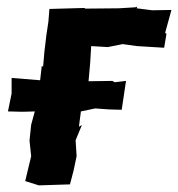

<svg xmlns="http://www.w3.org/2000/svg" viewBox="-20 -552 537 579"><path d="M347 -221 360 -308 326 -304 319 -308 247 -307 252 -363 255 -413 305 -410 350 -419 393 -413 475 -408 482 -450 478 -453 497 -522 439 -521 392 -527 394 -532 388 -530 339 -527 235 -526 239 -523 235 -528 129 -525 126 -487 120 -447 114 -397 110 -351 106 -353 101 -310 15 -317V-270L4 -216L44 -215H51L85 -216L74 -176L69 -128L74 -81L56 -6L97 7L191 4L202 -38L211 -81L208 -129L227 -175L218 -170L224 -216L267 -225L309 -222Z"/></svg>

Font: Asimov Print
Style: DIt
Weight: 250
Width: 0
Designer: Google
Version: Version 2.000980: 2014